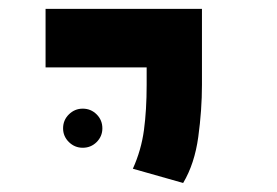

<svg xmlns="http://www.w3.org/2000/svg" viewBox="-20 -606 626 434"><path d="M394 -192.4 280.3 -224.6Q299.3 -266.6 305.4 -312Q311.5 -357.4 311.5 -414.1V-585.9H436.5V-414.1Q436.5 -357.4 428.2 -296.6Q419.9 -235.8 394 -192.4ZM83 -453.6V-585.9H436.5V-453.6ZM167 -272Q148.9 -272 135.7 -284.9Q122.6 -297.9 122.6 -315.9Q122.6 -334.5 135.7 -347.4Q148.9 -360.4 167 -360.4Q185.5 -360.4 198.5 -347.4Q211.4 -334.5 211.4 -315.9Q211.4 -297.9 198.5 -284.9Q185.5 -272 167 -272Z"/></svg>

Font: Cascadia Code
Style: Regular
Weight: 400
Monospace: yes
Designer: Aaron Bell
Foundry: Saja Typeworks
Version: Version 2106.017